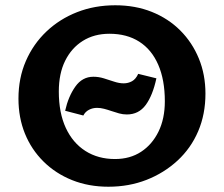

<svg xmlns="http://www.w3.org/2000/svg" viewBox="-20 -693 849 728"><path d="M391 15Q316 15 253.5 -10Q191 -35 145 -80.5Q99 -126 74.5 -186.5Q50 -247 50 -319Q50 -397 78 -461.5Q106 -526 156 -573.5Q206 -621 272.5 -647Q339 -673 417 -673Q493 -673 555.5 -648Q618 -623 663.5 -577.5Q709 -532 734 -471Q759 -410 759 -338Q759 -260 731.5 -195.5Q704 -131 653 -84Q602 -37 535.5 -11Q469 15 391 15ZM416 -90Q473 -90 515 -117.5Q557 -145 581 -194Q605 -243 605 -309Q605 -390 580 -447.5Q555 -505 508 -535Q461 -565 395 -565Q337 -565 294 -538Q251 -511 227 -462.5Q203 -414 203 -346Q203 -265 229.5 -208Q256 -151 304 -120.5Q352 -90 416 -90ZM296 -255 227 -273Q239 -327 265.5 -364.5Q292 -402 334 -402Q354 -402 373.5 -396Q393 -390 412.5 -383.5Q432 -377 449 -377Q466 -377 480.5 -385Q495 -393 504 -413L573 -396Q559 -331 532.5 -295Q506 -259 461 -259Q446 -259 431.5 -263Q417 -267 402.5 -272Q388 -277 374.5 -280.5Q361 -284 348 -284Q331 -284 317 -276.5Q303 -269 296 -255Z"/></svg>

Font: Ysabeau Infant ExtraBold
Style: Regular
Weight: 800
Designer: Christian Thalmann (Catharsis Fonts)
Version: Version 2.001;gftools[0.9.30]; featfreeze: ss01,ss02,lnum